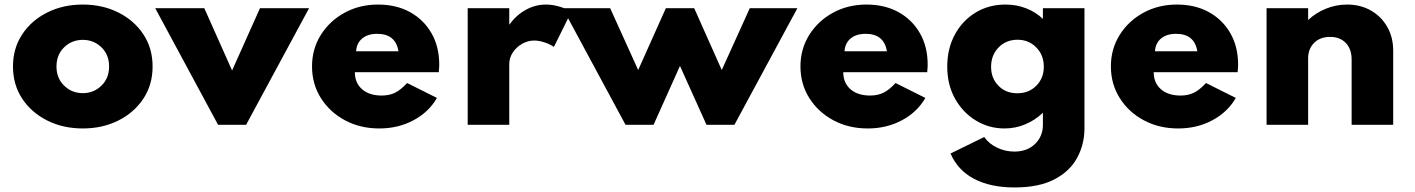

<svg xmlns="http://www.w3.org/2000/svg" viewBox="-20 -548 6211 843"><path d="M343.5 16Q430 16 499.5 -18.8Q569 -53.5 609.5 -114.8Q650 -176 650 -256Q650 -336 609.5 -397.2Q569 -458.5 499.5 -493.2Q430 -528 343.5 -528Q257 -528 187.5 -493.2Q118 -458.5 77.5 -397.2Q37 -336 37 -256Q37 -176 77.5 -114.8Q118 -53.5 187.5 -18.8Q257 16 343.5 16ZM343.5 -139Q295.5 -139 261.8 -171.8Q228 -204.5 228 -256Q228 -308 261.8 -340.5Q295.5 -373 343.5 -373Q391.5 -373 425.2 -340.5Q459 -308 459 -256Q459 -204.5 425.2 -171.8Q391.5 -139 343.5 -139Z M937.5 0H1060.5L1337 -512H1121.5L999 -238.5L877 -512H661.5Z M1645.5 16Q1728 16 1795.2 -19.8Q1862.5 -55.5 1898.5 -118L1767.5 -183.5Q1740 -153.5 1714.8 -141Q1689.5 -128.5 1656 -128.5Q1601.5 -128.5 1569.8 -156.2Q1538 -184 1538 -231H1906.5Q1908 -247.5 1908.2 -253Q1908.5 -258.5 1908.5 -265Q1908.5 -343 1874.5 -402.2Q1840.5 -461.5 1780.2 -494.8Q1720 -528 1640 -528Q1558.5 -528 1492.8 -492Q1427 -456 1388.5 -394.5Q1350 -333 1350 -256.5Q1350 -179 1389 -117.2Q1428 -55.5 1494.8 -19.8Q1561.5 16 1645.5 16ZM1543.5 -323Q1546 -359 1570.5 -379.2Q1595 -399.5 1636 -399.5Q1717 -399.5 1729.5 -323Z M2033.5 0H2216V-267.5Q2216 -294 2231.5 -317.5Q2247 -341 2272.2 -355.5Q2297.5 -370 2325.5 -370Q2346 -370 2370 -362.2Q2394 -354.5 2412 -342L2488 -495.5Q2467.5 -510 2436.5 -519Q2405.5 -528 2377 -528Q2330.5 -528 2288.5 -504.8Q2246.5 -481.5 2216 -439.5V-512H2033.5Z M2726.5 0H2849.5L2965.5 -258.5L3082 0H3204.5L3481 -512H3272L3149 -240.5L3028 -512H2903.5L2782 -240.5L2659 -512H2450.5Z M3790 16Q3872.5 16 3939.8 -19.8Q4007 -55.5 4043 -118L3912 -183.5Q3884.5 -153.5 3859.2 -141Q3834 -128.5 3800.5 -128.5Q3746 -128.5 3714.2 -156.2Q3682.5 -184 3682.5 -231H4051Q4052.5 -247.5 4052.8 -253Q4053 -258.5 4053 -265Q4053 -343 4019 -402.2Q3985 -461.5 3924.8 -494.8Q3864.5 -528 3784.5 -528Q3703 -528 3637.2 -492Q3571.5 -456 3533 -394.5Q3494.5 -333 3494.5 -256.5Q3494.5 -179 3533.5 -117.2Q3572.5 -55.5 3639.2 -19.8Q3706 16 3790 16ZM3688 -323Q3690.5 -359 3715 -379.2Q3739.5 -399.5 3780.5 -399.5Q3861.5 -399.5 3874 -323Z M4434.5 275Q4541 275 4609 239.8Q4677 204.5 4709.2 145.2Q4741.5 86 4741.5 14V-512H4559V-465Q4528.5 -494.5 4486.2 -511.2Q4444 -528 4395 -528Q4321 -528 4263 -492.5Q4205 -457 4172 -395.5Q4139 -334 4139 -256Q4139 -176 4173.2 -114.8Q4207.5 -53.5 4264.8 -18.8Q4322 16 4390.5 16Q4438 16 4481.2 -2Q4524.5 -20 4559 -53V0Q4559 50.5 4524.5 84Q4490 117.5 4433.5 117.5Q4393.5 117.5 4357.2 100Q4321 82.5 4301.5 53.5L4153.5 126Q4185 199.5 4256.8 237.2Q4328.5 275 4434.5 275ZM4446.5 -138.5Q4396 -138.5 4363.8 -171.5Q4331.5 -204.5 4331.5 -254.5Q4331.5 -306 4364.5 -339.8Q4397.5 -373.5 4447.5 -373.5Q4496.5 -373.5 4529.8 -339.8Q4563 -306 4563 -255Q4563 -205 4530.2 -171.8Q4497.5 -138.5 4446.5 -138.5Z M5153 16Q5235.5 16 5302.8 -19.8Q5370 -55.5 5406 -118L5275 -183.5Q5247.5 -153.5 5222.2 -141Q5197 -128.5 5163.5 -128.5Q5109 -128.5 5077.2 -156.2Q5045.5 -184 5045.5 -231H5414Q5415.5 -247.5 5415.8 -253Q5416 -258.5 5416 -265Q5416 -343 5382 -402.2Q5348 -461.5 5287.8 -494.8Q5227.5 -528 5147.5 -528Q5066 -528 5000.2 -492Q4934.5 -456 4896 -394.5Q4857.5 -333 4857.5 -256.5Q4857.5 -179 4896.5 -117.2Q4935.5 -55.5 5002.2 -19.8Q5069 16 5153 16ZM5051 -323Q5053.5 -359 5078 -379.2Q5102.5 -399.5 5143.5 -399.5Q5224.5 -399.5 5237 -323Z M5541 0H5723.5V-292Q5723.5 -333.5 5749.8 -359.8Q5776 -386 5820 -386Q5863.5 -386 5889 -359.2Q5914.5 -332.5 5914.5 -286.5V0H6097V-325.5Q6097 -384.5 6070.8 -430.2Q6044.5 -476 5998.8 -502Q5953 -528 5894.5 -528Q5845.5 -528 5800.8 -509.5Q5756 -491 5723.5 -460V-512H5541Z"/></svg>

Font: Spartan ExtraBold
Style: Regular
Weight: 800
Designer: Matt Bailey, Mirko Velimirovic
Foundry: Matt Bailey
Version: Version 1.003; ttfautohint (v1.8.3)